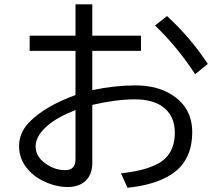

<svg xmlns="http://www.w3.org/2000/svg" viewBox="-20 -841 1020 895"><path d="M332 -820.8H410.2V-674.8H637.2V-604H410.2V-420.9Q516.1 -442.9 609.9 -442.9Q705.1 -442.9 770 -405.8Q876 -345.7 876 -225.1Q876 -89.8 776.9 -26.9Q700.7 21.5 574.2 34.2L543.9 -33.2Q647.5 -43.9 709 -74.2Q794.9 -115.7 794.9 -223.1Q794.9 -302.2 737.8 -343.8Q690.9 -377.9 608.4 -377.9Q521.5 -377.9 410.2 -352.1V-81.1Q410.2 -28.8 380.4 0.5Q349.6 30.8 294.4 30.8Q234.4 30.8 170.4 -2.9Q140.6 -19 117.2 -43.5Q68.8 -93.8 68.8 -159.7Q68.8 -221.7 115.7 -270.5Q188 -345.7 332 -397.9V-604H118.2V-674.8H332ZM332 -328.1Q247.6 -294.9 202.1 -255.9Q146 -208 146 -158.2Q146 -112.8 189.5 -80.6Q232.9 -47.9 284.2 -47.9Q332 -47.9 332 -99.1ZM889.6 -495.1Q806.6 -622.6 702.6 -722.2L758.8 -766.1Q868.7 -664.6 948.7 -543Z"/></svg>

Font: BIZ UDPGothic
Style: Regular
Weight: 400
Designer: TypeBank Co., Ltd.
Foundry: Morisawa Inc.
Version: Version 1.051